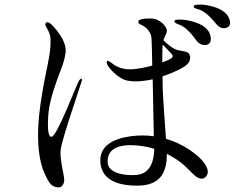

<svg xmlns="http://www.w3.org/2000/svg" viewBox="-20 -829 1040 840"><path d="M778 -743C764 -743 744 -745 743 -736C742 -729 756 -724 767 -720C794 -710 822 -676 839 -652C855 -630 879 -629 890 -635C901 -641 905 -652 901 -671C889 -731 793 -742 778 -743ZM986 -736C975 -799 877 -808 862 -809C848 -809 828 -809 827 -801C826 -794 841 -790 852 -787C879 -778 909 -746 926 -724C943 -703 963 -703 974 -709C981 -712 989 -719 986 -736ZM854 -138C831 -160 780 -200 706 -222C701 -296 693 -403 692 -437C692 -450 691 -471 691 -495C728 -507 759 -522 775 -531C813 -551 815 -572 810 -588C805 -604 788 -603 757 -610C736 -615 710 -638 695 -653C703 -677 712 -685 710 -697C709 -710 683 -747 641 -748C599 -749 588 -742 586 -737C584 -733 585 -726 593 -723C602 -719 640 -702 643 -660C644 -647 645 -601 646 -542C618 -534 587 -528 558 -526C507 -522 476 -547 469 -553C463 -557 454 -565 449 -562C445 -558 446 -554 451 -543C456 -533 497 -483 539 -476C574 -470 612 -474 648 -482C650 -385 652 -276 653 -233C622 -237 589 -238 552 -233C472 -222 416 -189 419 -123C421 -57 473 -14 589 -17C696 -20 710 -95 710 -156C740 -141 767 -123 789 -103C813 -80 831 -60 840 -55C858 -44 872 -44 883 -59C903 -86 868 -125 854 -138ZM692 -634C707 -618 726 -599 732 -592C742 -579 728 -572 719 -568C711 -564 701 -560 690 -556C690 -587 690 -616 692 -634ZM581 -64C551 -60 444 -62 451 -127C452 -145 457 -192 547 -194C583 -194 620 -189 655 -178C654 -134 643 -72 581 -64ZM325 -475C313 -454 232 -239 207 -231C186 -224 190 -293 190 -302C191 -360 207 -415 226 -469C240 -511 262 -555 267 -600C273 -651 219 -709 204 -723C195 -731 185 -735 180 -728C178 -726 177 -720 181 -713C184 -707 200 -685 201 -658C203 -605 190 -555 180 -504C168 -444 157 -383 151 -322C132 -128 179 -61 193 -35C208 -10 230 -8 241 -10C252 -11 260 -25 261 -39C263 -53 241 -132 245 -172C252 -226 330 -446 335 -467C338 -477 340 -479 338 -483C335 -487 330 -483 325 -475Z"/></svg>

Font: Shippori Mincho
Style: Regular
Weight: 400
Designer: Bonji Tadano  Ryoko NISHIZUKA  (kana & ideographs); Frank Grießhammer (Latin, Greek & Cyrillic); Wenlong ZHANG  (bopomof
Foundry: Adobe Systems Incorporated
Version: Version 1.003;PS 1.001;hotconv 16.6.54;makeotf.lib2.5.65590